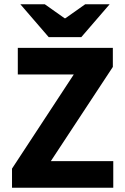

<svg xmlns="http://www.w3.org/2000/svg" viewBox="-20 -875 581 895"><path d="M36 0V-89L324 -528H63V-652H506V-563L217 -124H508V0ZM207 -702 75 -855H189L281 -790H285L377 -855H491L359 -702Z"/></svg>

Font: Mada
Style: Bold
Weight: 700
Designer: Khaled Hosny
Version: Version 1.5